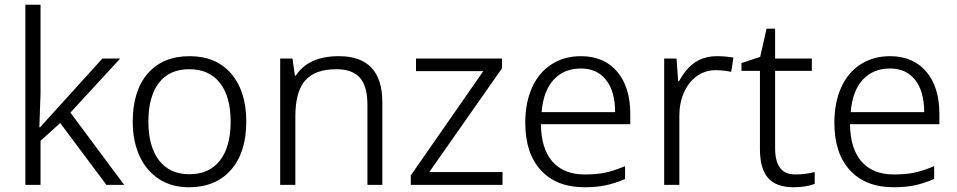

<svg xmlns="http://www.w3.org/2000/svg" viewBox="-20 -780 4039 810"><path d="M87 -760H151V-385L146 -243H149L412 -533H487L277 -305L504 0H429L234 -261L151 -186V0H87Z M540 -267Q540 -397 603.5 -470Q667 -543 780 -543Q892 -543 955.5 -469Q1019 -395 1019 -267Q1019 -137 954.5 -63.5Q890 10 777 10Q703 10 649.5 -25.5Q596 -61 568 -123.5Q540 -186 540 -267ZM953 -267Q953 -373 907.5 -430.5Q862 -488 778 -488Q695 -488 650.5 -430.5Q606 -373 606 -267Q606 -162 651 -103.5Q696 -45 779 -45Q863 -45 908 -103Q953 -161 953 -267Z M1162 -533H1214L1224 -461H1228Q1281 -543 1410 -543Q1593 -543 1593 -348V0H1530V-340Q1530 -417 1498 -452.5Q1466 -488 1399 -488Q1309 -488 1267.5 -440.5Q1226 -393 1226 -288V0H1162Z M1713 -40 2019 -480H1735V-533H2098V-492L1791 -54H2100V0H1713Z M2196 -262Q2196 -347 2224.5 -410.5Q2253 -474 2306.5 -508.5Q2360 -543 2431 -543Q2528 -543 2583.5 -478Q2639 -413 2639 -299V-256H2262Q2263 -153 2310.5 -98.5Q2358 -44 2447 -44Q2495 -44 2530.5 -51Q2566 -58 2617 -79V-25Q2573 -6 2534 2Q2495 10 2446 10Q2328 10 2262 -61.5Q2196 -133 2196 -262ZM2575 -307Q2575 -394 2537 -442.5Q2499 -491 2431 -491Q2359 -491 2315.5 -443.5Q2272 -396 2265 -307Z M2782 -533H2834L2841 -438H2845Q2876 -494 2914.5 -518.5Q2953 -543 3005 -543Q3040 -543 3074 -537L3065 -477Q3028 -484 3000 -484Q2955 -484 2920 -459Q2885 -434 2865.5 -390Q2846 -346 2846 -291V0H2782Z M3186 -150V-481H3108V-514L3187 -540L3214 -659H3250V-533H3405V-481H3250V-156Q3250 -99 3271 -71.5Q3292 -44 3335 -44Q3375 -44 3417 -54V-4Q3378 10 3328 10Q3255 10 3220.5 -29Q3186 -68 3186 -150Z M3500 -262Q3500 -347 3528.5 -410.5Q3557 -474 3610.5 -508.5Q3664 -543 3735 -543Q3832 -543 3887.5 -478Q3943 -413 3943 -299V-256H3566Q3567 -153 3614.5 -98.5Q3662 -44 3751 -44Q3799 -44 3834.5 -51Q3870 -58 3921 -79V-25Q3877 -6 3838 2Q3799 10 3750 10Q3632 10 3566 -61.5Q3500 -133 3500 -262ZM3879 -307Q3879 -394 3841 -442.5Q3803 -491 3735 -491Q3663 -491 3619.5 -443.5Q3576 -396 3569 -307Z"/></svg>

Font: OpenSansMMV
Style: Light
Weight: 300
Foundry: Ascender Corporation
Version: Version 4.001